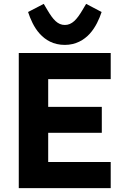

<svg xmlns="http://www.w3.org/2000/svg" viewBox="-20 -972 647 992"><path d="M77 0V-698H552V-563H229V-420H506V-286H229V-135H552V0ZM315 -740C256 -740 215 -765 185 -798C155 -831 137 -874 125 -910L206 -952L225 -920C254 -871 278 -843 315 -843C352 -843 377 -871 406 -920L425 -952L505 -910C493 -874 474 -831 444 -798C414 -765 371 -740 315 -740Z"/></svg>

Font: Plexus Sans Bold
Style: Regular
Weight: 700
Version: Version 2.001;PS 002.001;hotconv 1.0.70;makeotf.lib2.5.58329